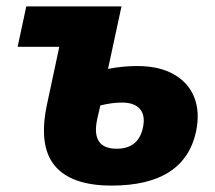

<svg xmlns="http://www.w3.org/2000/svg" viewBox="-20 -569 672 599"><path d="M328 10Q202 10 150.5 -52.5Q99 -115 127 -245L165 -423H35L62 -549H359L317 -354Q362 -363 408 -363Q477 -363 522.5 -337Q568 -311 586 -265.5Q604 -220 592 -160Q556 10 328 10ZM283 -196Q264 -105 344 -105Q412 -105 426 -171Q434 -209 416.5 -229Q399 -249 361 -249Q329 -249 293 -240Z"/></svg>

Font: Noto Sans ExtraBold
Style: Italic
Weight: 800
Italic angle: -12°
Designer: Monotype Design Team
Foundry: Monotype Imaging Inc.
Version: Version 2.013; ttfautohint (v1.8.4.7-5d5b)